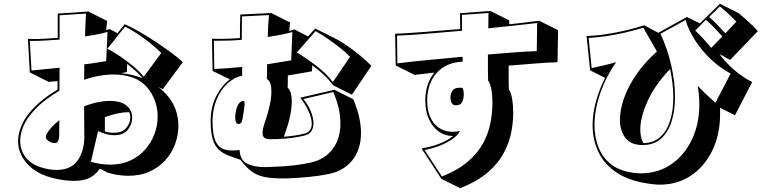

<svg xmlns="http://www.w3.org/2000/svg" viewBox="-20 -865 4040 1018"><path d="M509 29Q489 60 457 77Q425 94 372 94Q356 94 338 92.5Q320 91 299 87Q190 69 133 12.5Q76 -44 76 -117Q76 -156 93.5 -198Q111 -240 147 -280Q201 -340 285 -390V-435L238 -431L138 -481L128 -659Q136 -659 143.5 -658.5Q151 -658 159 -658Q188 -658 220 -660Q252 -662 286 -664V-793L448 -804L548 -754L543 -705L561 -711L603 -689L641 -737Q677 -721 720.5 -696Q764 -671 807.5 -642Q851 -613 888.5 -585.5Q926 -558 949 -535L843 -392L819 -404Q844 -385 865 -361Q896 -327 911 -284.5Q926 -242 926 -198Q926 -149 908.5 -101.5Q891 -54 857 -16Q823 22 773.5 44.5Q724 67 660 67Q635 67 607 63Q579 59 550 50ZM462 -7Q518 8 564 8Q624 8 671 -14Q718 -36 750 -72.5Q782 -109 799 -154.5Q816 -200 816 -247Q816 -290 801.5 -330.5Q787 -371 758 -404Q727 -439 681.5 -454.5Q636 -470 583 -470Q507 -470 426 -442Q426 -462 426.5 -483Q427 -504 427 -524Q458 -527 487 -532Q516 -537 543 -541L550 -696Q528 -689 497 -683Q466 -677 431 -672Q432 -707 433 -738Q434 -769 436 -793L296 -784V-655Q256 -652 218.5 -650Q181 -648 153 -648H138L147 -491Q179 -494 217 -498Q255 -502 296 -506Q296 -475 295.5 -444Q295 -413 295 -384Q254 -360 218 -332Q182 -304 155 -273Q121 -236 104 -195.5Q87 -155 87 -118Q87 -70 115.5 -32Q144 6 200 23Q243 36 280 36Q356 36 391.5 -14Q427 -64 427 -140V-145Q427 -177 426.5 -216.5Q426 -256 426 -301Q461 -315 496.5 -322.5Q532 -330 563 -330Q595 -330 621 -321.5Q647 -313 663 -293Q681 -272 681 -240Q681 -207 658 -177.5Q635 -148 586 -148Q568 -148 546.5 -153Q525 -158 500 -170ZM835 -584Q795 -624 742 -662.5Q689 -701 643 -724L549 -606Q579 -592 616 -567Q653 -542 687 -513.5Q721 -485 742 -458ZM621 -477Q683 -471 737 -450Q701 -491 654 -526L653 -483ZM660 -270Q632 -270 600 -263Q568 -256 536 -244V-168Q560 -161 582 -161Q628 -161 649.5 -187Q671 -213 671 -241Q671 -257 665 -270ZM295 -228Q294 -206 294 -186Q294 -166 294 -152Q294 -131 288.5 -118.5Q283 -106 269 -106Q260 -106 251 -110Q223 -122 223 -139Q223 -151 238 -171Q249 -186 263.5 -200.5Q278 -215 295 -228Z M1476 81Q1418 81 1379 72.5Q1340 64 1311.5 42Q1283 20 1254 -18Q1218 -30 1189.5 -41Q1161 -52 1140 -71.5Q1119 -91 1108 -126.5Q1097 -162 1097 -222V-233Q1099 -304 1129 -360Q1159 -416 1199 -444L1107 -489L1104 -660Q1115 -659 1126.5 -659Q1138 -659 1150 -659Q1174 -659 1199.5 -660Q1225 -661 1252 -663Q1252 -689 1252.5 -719Q1253 -749 1254 -788L1418 -796L1518 -746Q1517 -734 1516 -723Q1515 -712 1514 -701L1541 -709L1613 -672L1651 -714L1751 -664Q1784 -648 1820 -623Q1856 -598 1890 -570Q1924 -542 1949 -516L1846 -363L1746 -413Q1724 -443 1695.5 -469.5Q1667 -496 1635 -519Q1635 -520 1635 -511.5Q1635 -503 1634.5 -495Q1634 -487 1634 -487Q1604 -481 1572.5 -476Q1541 -471 1506 -465Q1506 -447 1506 -430.5Q1506 -414 1505 -400Q1517 -390 1522 -371Q1527 -352 1527 -328Q1527 -293 1519 -254Q1511 -215 1501 -187Q1497 -173 1492.5 -161.5Q1488 -150 1486 -140Q1512 -142 1540.5 -146Q1569 -150 1595 -157Q1615 -162 1624 -176Q1633 -190 1633 -209Q1633 -238 1616.5 -274.5Q1600 -311 1572 -347L1753 -389L1853 -339Q1874 -290 1884 -245Q1894 -200 1894 -161Q1894 -75 1851 -19Q1808 37 1734 55Q1700 63 1657.5 68.5Q1615 74 1572 77Q1529 80 1492 81ZM1392 21Q1428 20 1471 17.5Q1514 15 1556 9.5Q1598 4 1632 -4Q1703 -21 1744 -75.5Q1785 -130 1785 -211Q1785 -249 1776 -290Q1767 -331 1747 -377L1589 -340Q1614 -309 1628 -274.5Q1642 -240 1642 -211Q1642 -188 1631.5 -170.5Q1621 -153 1597 -147Q1549 -135 1497 -130.5Q1445 -126 1411 -127Q1372 -127 1372 -159Q1372 -173 1377 -192.5Q1382 -212 1392 -240Q1401 -267 1410 -306.5Q1419 -346 1419 -380Q1419 -403 1414 -420.5Q1409 -438 1395 -446Q1396 -462 1396 -482Q1396 -502 1396 -524L1524 -545L1530 -695Q1500 -687 1467 -680.5Q1434 -674 1400 -669Q1400 -700 1402 -729.5Q1404 -759 1406 -785L1263 -778Q1262 -743 1262 -712.5Q1262 -682 1262 -654Q1228 -651 1197.5 -650Q1167 -649 1141 -649H1114L1116 -499Q1151 -501 1188.5 -503.5Q1226 -506 1264 -510V-464Q1219 -454 1184 -420.5Q1149 -387 1129 -338.5Q1109 -290 1107 -233V-218Q1107 -174 1115 -139.5Q1123 -105 1145.5 -86Q1168 -67 1212 -67Q1229 -67 1250 -70Q1254 -15 1290.5 3Q1327 21 1385 21ZM1836 -564Q1814 -587 1781.5 -612.5Q1749 -638 1715 -661.5Q1681 -685 1653 -700L1554 -587Q1605 -556 1658 -515.5Q1711 -475 1745 -430ZM1244 -208Q1243 -208 1241.5 -208.5Q1240 -209 1238 -209Q1233 -210 1230 -220Q1227 -230 1227 -244Q1227 -267 1235.5 -293.5Q1244 -320 1260 -327Q1266 -330 1270 -330Q1277 -330 1277 -315Q1277 -301 1271 -265Q1267 -237 1263 -222.5Q1259 -208 1244 -208Z M2215 -78Q2265 -86 2309.5 -103Q2354 -120 2382 -144H2380Q2340 -144 2307 -167Q2274 -190 2254.5 -232.5Q2235 -275 2235 -333V-338Q2237 -425 2283 -480L2178 -468L2078 -518L2075 -686Q2129 -688 2221 -695Q2313 -702 2420 -711Q2420 -730 2419.5 -750Q2419 -770 2419 -795L2580 -807L2680 -757V-736Q2726 -741 2766 -746Q2806 -751 2839 -755L2939 -705L2936 -535Q2889 -534 2821.5 -528.5Q2754 -523 2677 -517V-481Q2677 -459 2677 -437Q2677 -415 2678 -392Q2690 -373 2695.5 -340.5Q2701 -308 2701 -270Q2701 -244 2698.5 -217Q2696 -190 2691 -165Q2680 -108 2650.5 -53Q2621 2 2565.5 49.5Q2510 97 2420 133L2320 83ZM2828 -743Q2785 -738 2716.5 -730.5Q2648 -723 2569 -715Q2569 -742 2569.5 -761Q2570 -780 2570 -796L2429 -786Q2429 -764 2429.5 -743.5Q2430 -723 2430 -702Q2357 -696 2290 -690Q2223 -684 2170 -680.5Q2117 -677 2085 -676L2087 -529Q2114 -533 2167 -538.5Q2220 -544 2289 -550.5Q2358 -557 2433 -564V-538Q2345 -534 2296 -479Q2247 -424 2245 -338V-333Q2245 -254 2282.5 -210Q2320 -166 2382 -166Q2391 -166 2400 -167.5Q2409 -169 2419 -170Q2406 -146 2375.5 -125.5Q2345 -105 2306.5 -90.5Q2268 -76 2231 -70L2323 71Q2408 37 2461 -8.5Q2514 -54 2542.5 -107.5Q2571 -161 2581 -217Q2586 -242 2588.5 -269.5Q2591 -297 2591 -323Q2591 -359 2585.5 -390Q2580 -421 2568 -439Q2567 -464 2567 -488.5Q2567 -513 2567 -537V-576Q2647 -583 2716 -588Q2785 -593 2826 -594ZM2400 -307Q2398 -307 2394.5 -307Q2391 -307 2388 -308Q2379 -310 2373.5 -322Q2368 -334 2368 -350Q2368 -368 2379 -384Q2390 -400 2416 -400Q2420 -400 2423.5 -400Q2427 -400 2431 -399Q2434 -398 2436.5 -388Q2439 -378 2439 -364Q2439 -344 2431 -325.5Q2423 -307 2400 -307Z M3797 -294Q3798 -286 3798 -277.5Q3798 -269 3798 -261Q3798 -152 3757 -67.5Q3716 17 3644.5 65.5Q3573 114 3479 114Q3471 114 3462 113.5Q3453 113 3445 112Q3330 100 3259 56Q3188 12 3155 -55Q3122 -122 3122 -201Q3122 -262 3139.5 -326Q3157 -390 3188 -452L3109 -492L3090 -674Q3158 -676 3239.5 -691.5Q3321 -707 3396 -731L3470 -691L3622 -775L3691 -741L3797 -845L3897 -795Q3924 -772 3949.5 -749Q3975 -726 3998 -700L3851 -547L3794 -579Q3828 -533 3872.5 -494.5Q3917 -456 3968 -430L3877 -254ZM3884 -750Q3866 -770 3842.5 -791.5Q3819 -813 3797 -831L3740 -775Q3763 -755 3785 -732Q3807 -709 3826 -688ZM3810 -672Q3789 -695 3767.5 -717.5Q3746 -740 3723 -760L3666 -703Q3688 -683 3710 -658.5Q3732 -634 3751 -611ZM3854 -475Q3799 -504 3750.5 -549.5Q3702 -595 3666.5 -649.5Q3631 -704 3615 -759L3482 -686Q3520 -604 3539.5 -516.5Q3559 -429 3559 -352Q3559 -280 3541 -222Q3523 -164 3485 -130Q3447 -96 3387 -96Q3383 -96 3378 -96Q3373 -96 3368 -97Q3318 -102 3292.5 -138.5Q3267 -175 3267 -230Q3267 -282 3288.5 -344Q3310 -406 3354 -470Q3398 -534 3463 -592L3391 -718Q3345 -704 3293 -692Q3241 -680 3191.5 -673Q3142 -666 3101 -664L3117 -504Q3154 -512 3180.5 -518Q3207 -524 3247 -535Q3193 -459 3162.5 -370.5Q3132 -282 3132 -202Q3132 -136 3154.5 -81Q3177 -26 3224 9Q3271 44 3346 52Q3354 53 3362 53.5Q3370 54 3378 54Q3469 54 3539 6Q3609 -42 3648.5 -125Q3688 -208 3688 -313Q3688 -360 3679 -411Q3696 -392 3721 -368Q3746 -344 3773 -320ZM3391 -106Q3446 -107 3481 -139Q3516 -171 3533 -225.5Q3550 -280 3550 -348Q3550 -419 3533 -499Q3454 -417 3414.5 -331Q3375 -245 3375 -178Q3375 -135 3391 -106Z"/></svg>

Font: Rampart One
Style: Regular
Weight: 400
Designer: Fontworks Inc.
Foundry: Fontworks Inc.
Version: Version 1.100